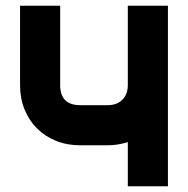

<svg xmlns="http://www.w3.org/2000/svg" viewBox="-20 -650 656 670"><path d="M50 -630H190V-353Q190 -283 260 -283H356Q388 -283 407 -302Q426 -321 426 -353V-630H566V0H426V-154Q390 -143 356 -143H260Q214 -143 175.5 -158.5Q137 -174 109 -202Q81 -230 65.5 -268.5Q50 -307 50 -353Z"/></svg>

Font: CAT North
Style: Regular
Weight: 400
Designer: Peter Wiegel
Foundry: Peter Wiegel
Version: Version 1.000